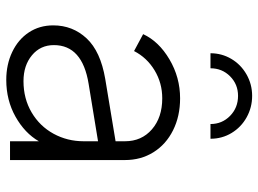

<svg xmlns="http://www.w3.org/2000/svg" viewBox="-126 -687 825 613"><g transform="rotate(90 286.5 -380.5)"><path d="M61 -138Q61 -200 102.5 -244.5Q144 -289 232 -304L431 -337V-367Q431 -420 393 -453Q355 -486 294 -486Q245 -486 204.5 -461.5Q164 -437 143 -396L89 -425Q112 -475 169.5 -509Q227 -543 294 -543Q351 -543 396 -520.5Q441 -498 466 -458Q491 -418 491 -367V0H431V-92Q405 -47 352.5 -17.5Q300 12 235 12Q186 12 146 -7Q106 -26 83.5 -60Q61 -94 61 -138ZM239 -43Q295 -43 339 -69Q383 -95 407 -139Q431 -183 431 -235V-281L248 -251Q124 -231 124 -140Q124 -97 156.5 -70Q189 -43 239 -43ZM286 -773Q323 -773 354.5 -755.5Q386 -738 404.5 -707.5Q423 -677 423 -640H376Q376 -677 350 -702.5Q324 -728 286 -728Q249 -728 223.5 -702.5Q198 -677 198 -640H150Q150 -676 168 -706.5Q186 -737 217.5 -755Q249 -773 286 -773Z"/></g></svg>

Font: Eudoxus Sans Light
Style: Regular
Weight: 300
Designer: Stijn de Vries
Foundry: tokotype
Version: Version 2.005